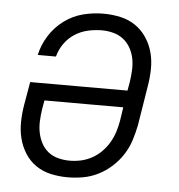

<svg xmlns="http://www.w3.org/2000/svg" viewBox="-45 -580 589 631"><g transform="rotate(5 250.0 -265.0)"><path d="M201 8Q172 8 145 2Q118 -4 96 -19Q74 -34 59.5 -57Q45 -80 38.5 -106Q32 -132 32.5 -160.5Q33 -189 38 -218L51 -293H372L377 -321Q380 -341 381 -361Q382 -381 378.5 -399Q375 -417 366 -433.5Q357 -450 342.5 -461.5Q328 -473 309.5 -478Q291 -483 271 -483Q249 -483 226 -478Q203 -473 182.5 -460Q162 -447 148 -427Q134 -407 128 -384H68Q75 -417 94 -447.5Q113 -478 142 -499.5Q171 -521 204.5 -529.5Q238 -538 271 -538Q300 -538 327.5 -532Q355 -526 377 -511Q399 -496 414 -473.5Q429 -451 436 -425Q443 -399 442.5 -370Q442 -341 437 -312L416 -182Q411 -157 403 -132Q395 -107 380.5 -84.5Q366 -62 345.5 -43.5Q325 -25 301 -13Q277 -1 251.5 3.5Q226 8 201 8ZM202 -47Q221 -47 239.5 -51Q258 -55 275.5 -64.5Q293 -74 307 -88Q321 -102 331 -119Q341 -136 347 -154.5Q353 -173 356 -191L363 -237H103L98 -209Q95 -189 94 -169.5Q93 -150 96.5 -131.5Q100 -113 108.5 -96.5Q117 -80 131 -68.5Q145 -57 164 -52Q183 -47 202 -47Z"/></g></svg>

Font: Iosevka Curly Light Oblique
Style: Regular
Weight: 300
Italic angle: -9°
Monospace: yes
Designer: Belleve Invis
Foundry: Belleve Invis
Version: Version 11.1.0; ttfautohint (v1.8.3)